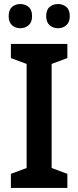

<svg xmlns="http://www.w3.org/2000/svg" viewBox="-20 -932 388 952"><path d="M314 0H34V-70L112 -99V-615L34 -644V-714H314V-644L236 -615V-99L314 -70ZM23 -852Q23 -883 39.5 -897.5Q56 -912 81 -912Q105 -912 122 -897.5Q139 -883 139 -852Q139 -822 122 -807Q105 -792 81 -792Q56 -792 39.5 -807Q23 -822 23 -852ZM209 -852Q209 -883 226 -897.5Q243 -912 268 -912Q292 -912 309 -897.5Q326 -883 326 -852Q326 -822 309 -807Q292 -792 268 -792Q243 -792 226 -807Q209 -822 209 -852Z"/></svg>

Font: Noto Sans Devanagari SemiCondensed SemiBold
Style: Regular
Weight: 600
Width: 4
Designer: Jelle Bosma - Monotype Design Team
Foundry: Monotype Imaging Inc.
Version: Version 2.004; ttfautohint (v1.8.4.7-5d5b)